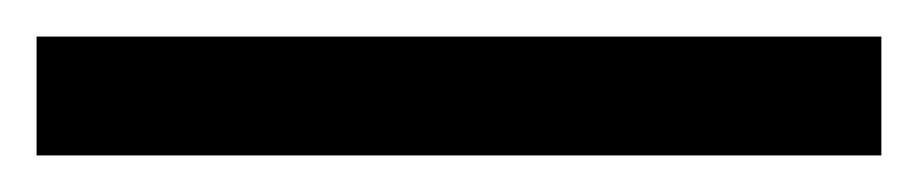

<svg xmlns="http://www.w3.org/2000/svg" viewBox="-24 -845 502 105"><path d="M458 -760V-825H-4V-760Z"/></svg>

Font: Noto Sans Ethiopic Condensed
Style: Regular
Weight: 400
Width: 3
Designer: Monotype Design Team
Foundry: Monotype Imaging Inc.
Version: Version 2.102